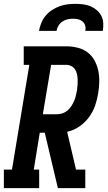

<svg xmlns="http://www.w3.org/2000/svg" viewBox="-39 -975 559 995"><path d="M-19 0V-96H23L113 -639H84V-735H304Q334 -735 362.5 -728Q391 -721 413.5 -704.5Q436 -688 450 -663Q464 -638 470 -610Q476 -582 475.5 -552Q475 -522 470 -493Q465 -460 454 -428Q443 -396 422 -367.5Q401 -339 371.5 -319Q342 -299 309 -292L355 -96H403V0H261L193 -287H167L136 -96H164V0ZM183 -383H257Q272 -383 286 -388Q300 -393 311.5 -403Q323 -413 331 -425.5Q339 -438 345 -451.5Q351 -465 354 -479Q357 -493 360 -507Q362 -521 363 -535.5Q364 -550 363.5 -563.5Q363 -577 360 -590.5Q357 -604 350 -615Q343 -626 330.5 -632.5Q318 -639 304 -639H226ZM163 -815Q167 -836 175 -856Q183 -876 197 -893Q211 -910 230 -922.5Q249 -935 269.5 -942.5Q290 -950 310.5 -952.5Q331 -955 352 -955Q372 -955 392 -952.5Q412 -950 430 -942.5Q448 -935 462.5 -922.5Q477 -910 486 -893Q495 -876 496 -855.5Q497 -835 494 -815H403Q406 -829 402.5 -842Q399 -855 389 -863.5Q379 -872 366 -875Q353 -878 339 -878Q325 -878 311 -875Q297 -872 284.5 -863.5Q272 -855 264 -842Q256 -829 254 -815Z"/></svg>

Font: Iosevka Slab Oblique
Style: Bold
Weight: 700
Italic angle: -9°
Monospace: yes
Designer: Belleve Invis
Foundry: Belleve Invis
Version: Version 11.1.1; ttfautohint (v1.8.3)